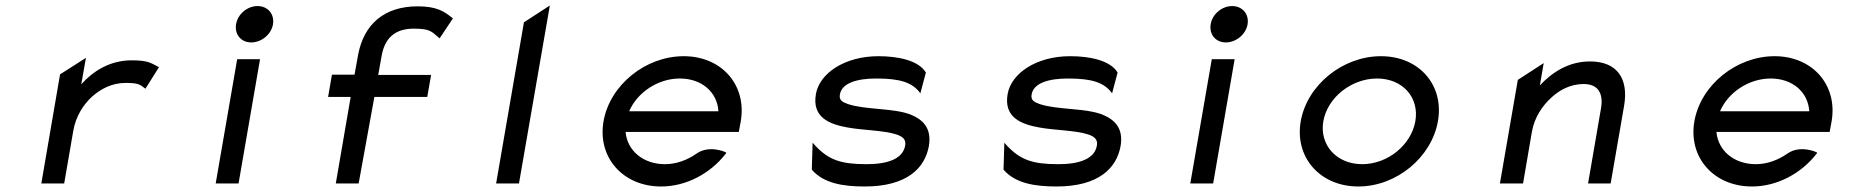

<svg xmlns="http://www.w3.org/2000/svg" viewBox="-20 -666 6759 697"><path d="M552 -425C526 -438 516 -447 458 -447C379 -447 318 -408 275 -360L292 -456L198 -396L130 0H213L246 -191C255 -244 283 -287 315 -316C346 -343 386 -365 436 -365C481 -365 488 -359 504 -347L508 -344L557 -422Z M892 -512C929 -512 965 -541 971 -578C977 -615 952 -644 915 -644C878 -644 843 -615 837 -578C831 -541 855 -512 892 -512ZM924 -451H841L763 0H846Z M1622 -601C1593 -624 1567 -643 1496 -643C1376 -643 1301 -579 1280 -467L1267 -395H1185L1171 -314H1253L1199 0H1282L1339 -314H1531L1545 -394H1353L1365 -461C1376 -527 1413 -562 1482 -562C1542 -562 1547 -551 1572 -530L1576 -527L1624 -599Z M1864 0 1976 -646 1882 -585 1781 0Z M2662 -187 2669 -225C2692 -356 2601 -462 2462 -462C2323 -462 2194 -357 2171 -226C2148 -95 2241 11 2380 11C2471 11 2558 -36 2613 -106C2613 -106 2617 -111 2617 -111C2617 -111 2613 -114 2613 -114C2613 -114 2554 -141 2508 -108C2475 -85 2435 -70 2394 -70C2315 -70 2257 -119 2251 -187ZM2264 -262C2293 -330 2368 -381 2448 -381C2528 -381 2584 -331 2588 -262Z M2928 -49C2971 0 3042 11 3119 11C3274 11 3338 -57 3352 -136C3363 -201 3330 -232 3286 -250C3225 -274 3122 -267 3059 -288C3039 -295 3025 -302 3029 -323C3036 -365 3092 -381 3161 -381C3246 -381 3288 -367 3316 -334L3321 -327L3341 -402V-403C3314 -447 3240 -462 3169 -462C3045 -462 2955 -399 2942 -325C2927 -241 2989 -215 3058 -203C3113 -193 3188 -193 3234 -178C3255 -171 3270 -161 3266 -138C3258 -89 3202 -70 3126 -70C3033 -70 2988 -85 2938 -139L2930 -148L2927 -51Z M3624 -49C3667 0 3738 11 3815 11C3970 11 4034 -57 4048 -136C4059 -201 4026 -232 3982 -250C3921 -274 3818 -267 3755 -288C3735 -295 3721 -302 3725 -323C3732 -365 3788 -381 3857 -381C3942 -381 3984 -367 4012 -334L4017 -327L4037 -402V-403C4010 -447 3936 -462 3865 -462C3741 -462 3651 -399 3638 -325C3623 -241 3685 -215 3754 -203C3809 -193 3884 -193 3930 -178C3951 -171 3966 -161 3962 -138C3954 -89 3898 -70 3822 -70C3729 -70 3684 -85 3634 -139L3626 -148L3623 -51Z M4430 -512C4467 -512 4503 -541 4509 -578C4515 -615 4490 -644 4453 -644C4416 -644 4381 -615 4375 -578C4369 -541 4393 -512 4430 -512ZM4462 -451H4379L4301 0H4384Z M4979 -381C5072 -381 5133 -312 5118 -226C5103 -140 5018 -70 4925 -70C4832 -70 4769 -140 4784 -226C4799 -312 4886 -381 4979 -381ZM4911 11C5050 11 5177 -95 5200 -226C5223 -357 5132 -462 4993 -462C4854 -462 4725 -357 4702 -226C4679 -95 4772 11 4911 11Z M5876 -283C5892 -378 5853 -443 5752 -443C5675 -443 5615 -404 5570 -356L5584 -437L5490 -376L5425 0H5509L5541 -187C5550 -240 5580 -283 5612 -312C5641 -339 5681 -361 5729 -361C5783 -361 5801 -325 5792 -273L5745 0H5827Z M6622 -187 6629 -225C6652 -356 6561 -462 6422 -462C6283 -462 6154 -357 6131 -226C6108 -95 6201 11 6340 11C6431 11 6518 -36 6573 -106C6573 -106 6577 -111 6577 -111C6577 -111 6573 -114 6573 -114C6573 -114 6514 -141 6468 -108C6435 -85 6395 -70 6354 -70C6275 -70 6217 -119 6211 -187ZM6224 -262C6253 -330 6328 -381 6408 -381C6488 -381 6544 -331 6548 -262Z"/></svg>

Font: Charger Monospace
Style: Regular
Weight: 400
Designer: Jasper
Foundry: Cannot Into Space Fonts
Version: Version 0.980